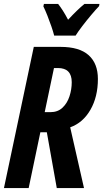

<svg xmlns="http://www.w3.org/2000/svg" viewBox="-22 -951 523 971"><path d="M-2 0 148.9 -713.9H284.2Q379.4 -713.9 426.3 -671.9Q473.1 -629.9 473.1 -551.8Q473.1 -461.4 435.3 -395.8Q397.5 -330.1 333 -307.1L402.8 0H265.1L214.8 -282.2H182.1L123 0ZM204.1 -383.8H232.9Q270 -383.8 293.9 -406.2Q317.9 -428.7 329.3 -463.6Q340.8 -498.5 340.8 -535.2Q340.8 -606.9 271 -606.9H251ZM252 -771Q247.1 -790.5 237.8 -817.6Q228.5 -844.7 217.8 -871.8Q207 -898.9 197.3 -918.9L200.2 -931.2H272Q282.7 -917.5 295.7 -897.5Q308.6 -877.4 322.3 -851.1Q346.2 -877 367.2 -897.2Q388.2 -917.5 405.3 -931.2H481L479 -919.9Q463.4 -903.8 439.7 -875.7Q416 -847.7 394 -818.8Q372.1 -790 360.4 -771Z"/></svg>

Font: Open Sans Condensed
Style: Bold Italic
Weight: 700
Width: 3
Italic angle: -12°
Designer: Monotype Design Team
Foundry: Monotype Imaging Inc.
Version: Version 3.003; ttfautohint (v1.8.4)